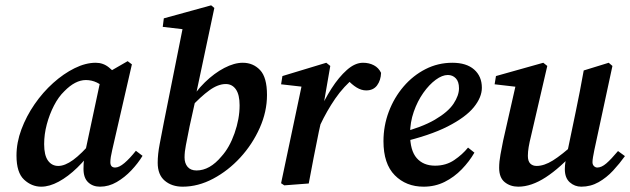

<svg xmlns="http://www.w3.org/2000/svg" viewBox="-20 -690 2370 722"><path d="M135 12Q99 12 70.5 -14.5Q42 -41 42 -105Q42 -154 60.5 -203.5Q79 -253 110 -298Q141 -343 180 -378Q219 -413 260.5 -433.5Q302 -454 340 -454Q368 -454 389.5 -436.5Q411 -419 431 -393L381 -357Q364 -370 344.5 -379.5Q325 -389 303 -389Q263 -389 222 -347Q200 -326 183 -293Q166 -260 156 -222.5Q146 -185 146 -148Q146 -106 160.5 -86Q175 -66 199 -66Q224 -66 255 -88.5Q286 -111 328 -160L334 -135Q305 -93 270.5 -59.5Q236 -26 201 -7Q166 12 135 12ZM356 12Q329 12 311.5 -4.5Q294 -21 294 -55Q294 -74 296 -91.5Q298 -109 303 -131L361 -403L460 -460L476 -448L402 -126Q395 -97 395 -80Q395 -60 413 -60Q428 -60 448 -77Q468 -94 491 -123L516 -104Q499 -76 474 -49.5Q449 -23 419 -5.5Q389 12 356 12Z M667 12Q626 12 599.5 -10.5Q573 -33 573 -78Q573 -110 580.5 -148.5Q588 -187 596 -229L670 -599L703 -576L592 -589L596 -621L774 -670L786 -660L716 -330V-319L693 -215Q684 -169 679 -144Q674 -119 674 -98Q674 -76 685.5 -62.5Q697 -49 719 -49Q769 -49 813 -102Q843 -135 862 -189Q881 -243 881 -294Q881 -334 867 -354Q853 -374 829 -374Q800 -374 767.5 -350.5Q735 -327 697 -286L688 -299Q715 -346 750.5 -380.5Q786 -415 823.5 -434.5Q861 -454 893 -454Q932 -454 958 -426.5Q984 -399 984 -333Q984 -270 956.5 -208.5Q929 -147 883.5 -97.5Q838 -48 781.5 -18Q725 12 667 12Z M1184 -220 1178 -265Q1199 -314 1226.5 -357Q1254 -400 1284.5 -427Q1315 -454 1345 -454Q1368 -454 1386 -444.5Q1404 -435 1413 -416Q1412 -388 1398 -369Q1384 -350 1357 -350Q1339 -350 1321 -361Q1303 -372 1285 -392L1273 -405L1318 -403Q1272 -365 1240.5 -319Q1209 -273 1184 -220ZM1037 -1 1117 -380 1151 -360 1037 -373 1042 -404 1207 -454 1222 -442 1196 -292 1198 -280 1179 -195Q1169 -146 1159.5 -97.5Q1150 -49 1141 0L1049 7Z M1573 12Q1507 12 1464.5 -31Q1422 -74 1422 -159Q1422 -217 1442 -270Q1462 -323 1497.5 -364.5Q1533 -406 1580 -430Q1627 -454 1681 -454Q1734 -454 1763 -428.5Q1792 -403 1792 -360Q1792 -324 1761.5 -286.5Q1731 -249 1663.5 -214.5Q1596 -180 1484 -154L1481 -189Q1566 -211 1615.5 -240Q1665 -269 1685.5 -300Q1706 -331 1706 -358Q1706 -383 1694 -395.5Q1682 -408 1664 -408Q1643 -408 1618.5 -390Q1594 -372 1572 -341Q1550 -310 1536 -270Q1522 -230 1522 -186Q1522 -124 1547 -95.5Q1572 -67 1616 -67Q1657 -67 1688 -88Q1719 -109 1740 -135L1764 -116Q1745 -83 1716.5 -53.5Q1688 -24 1652 -6Q1616 12 1573 12Z M1929 12Q1899 12 1878 -5Q1857 -22 1857 -59Q1857 -82 1862 -109Q1867 -136 1872 -161L1923 -386L1935 -362L1840 -373L1845 -404L2023 -454L2038 -442L1977 -179Q1971 -155 1968 -137Q1965 -119 1965 -104Q1965 -84 1974 -75Q1983 -66 1998 -66Q2026 -66 2059 -86.5Q2092 -107 2143 -153L2146 -125Q2087 -59 2032.5 -23.5Q1978 12 1929 12ZM2166 12Q2141 12 2122.5 -4.5Q2104 -21 2104 -54Q2104 -68 2106.5 -82.5Q2109 -97 2114 -121L2145 -270Q2153 -308 2160.5 -347Q2168 -386 2175 -425L2269 -454L2283 -442L2215 -126Q2212 -111 2210 -99.5Q2208 -88 2208 -80Q2208 -71 2213.5 -65.5Q2219 -60 2226 -60Q2242 -60 2260 -75.5Q2278 -91 2304 -122L2330 -103Q2310 -75 2285.5 -48.5Q2261 -22 2231 -5Q2201 12 2166 12Z"/></svg>

Font: Lisu Bosa ExtraBold
Style: Italic
Weight: 800
Italic angle: -19°
Designer: David Morse, Annie Olsen, Victor Gaultney, Frank Grießhammer (Latin)
Foundry: SIL International
Version: Version 2.000